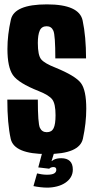

<svg xmlns="http://www.w3.org/2000/svg" viewBox="-20 -701 434 878"><path d="M195.5 157Q218.5 157 240.2 151.5Q262 146 278.5 135Q295 124 304 108.8Q313 93.5 313 74.5Q313 48.5 299.5 35.5Q286 22.5 260 22.5Q238.5 22.5 225.2 29.8Q212 37 204.5 46L205 70.5Q209 66.5 214 64.8Q219 63 224 63Q231 63 234.2 65.8Q237.5 68.5 237.5 75.5Q237.5 86 227.8 92Q218 98 194.5 98Q182 98 169.8 96Q157.5 94 149.5 92L133 150Q147 153 164.2 155Q181.5 157 195.5 157ZM205 70.5 227 -1H172.5L155 64.5ZM194.5 3.5Q344 3.5 359.2 -67.2Q374.5 -138 374.5 -204Q374.5 -288.5 350 -321.2Q325.5 -354 234 -391.5Q184 -411 168.5 -429.5Q153 -448 153 -504.5Q153 -541.5 161.8 -561.2Q170.5 -581 193.5 -581Q215 -581 224 -560.5Q233 -540 233 -434H373.5Q373.5 -534 357.8 -607.5Q342 -681 194.5 -681Q45.5 -681 29.8 -611.5Q14 -542 14 -477Q14 -394.5 38.8 -358Q63.5 -321.5 157 -284.5Q204 -266 219 -246.2Q234 -226.5 234 -174Q234 -133 225.2 -114.8Q216.5 -96.5 194 -96.5Q172 -96.5 162.5 -116.5Q153 -136.5 153 -245.5H13.5Q13.5 -136 29 -66.2Q44.5 3.5 194.5 3.5Z"/></svg>

Font: Anybody ExtraCondensed
Style: Bold
Weight: 700
Width: 2
Version: Version 1.113;gftools[0.9.25]